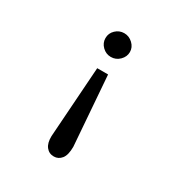

<svg xmlns="http://www.w3.org/2000/svg" viewBox="-160 -717 871 919"><g transform="rotate(30 275.0 -258.0)"><path d="M264 -598Q291 -598 311.5 -578.5Q332 -559 332 -533Q332 -507 312 -487Q292 -467 264 -467Q237 -467 217 -486.5Q197 -506 197 -533Q197 -560 217 -579Q237 -598 264 -598ZM235 -388H295L324 -5Q324 41 307.5 61.5Q291 82 266 82Q239 82 223 61.5Q207 41 208 3Z"/></g></svg>

Font: Inconsolata SemiExpanded Medium
Style: Regular
Weight: 500
Width: 6
Monospace: yes
Designer: Raph Levien, Cyreal, Brenton Simpson
Foundry: Raph Levien, Cyreal, Google
Version: Version 3.001; ttfautohint (v1.8.2.53-6de2)